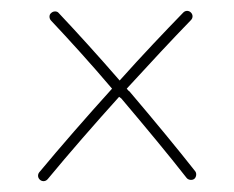

<svg xmlns="http://www.w3.org/2000/svg" viewBox="-20 -317 431 353"><path d="M52 0C49 4 49 10 54 14C58 17 64 17 68 12C106 -34 153 -88 199 -139L203 -136C247 -84 291 -31 323 10C326 14 333 15 337 12C341 9 342 2 339 -2C306 -44 263 -96 218 -149C216 -150 215 -152 213 -154C256 -201 298 -246 331 -280C335 -284 335 -290 331 -294C327 -298 321 -298 317 -294C284 -260 242 -216 200 -169C161 -214 121 -258 88 -293C85 -297 78 -297 74 -293C70 -290 70 -283 74 -279C107 -244 147 -200 186 -154C139 -102 91 -47 52 0Z"/></svg>

Font: Mistral SingleLine OTF-SVG Regular
Style: Regular
Weight: 300
Designer: François Chastanet, Élisa Garzelli, Anais Alves, Morgane Autin
Foundry: institut supérieur des arts et du design Toulouse / isdaT
Version: Version 1.000;hotconv 1.0.117;makeotfexe 2.5.65602 DEVELOPME